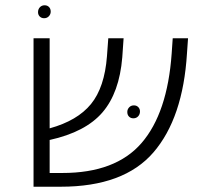

<svg xmlns="http://www.w3.org/2000/svg" viewBox="-20 -707 761 727"><path d="M692 -562 688 -505Q673 -260 561 -130Q449 0 210 0H107V-562H168V-221Q273 -250 324.5 -313Q376 -376 385 -494L390 -562H448L443 -490Q432 -356 368 -281.5Q304 -207 168 -177V-52H216Q418 -52 516 -165.5Q614 -279 630 -504L634 -562ZM510 -285Q510 -295 503.5 -301.5Q497 -308 487 -308Q476 -308 469 -300.5Q462 -293 462 -283Q462 -272 468.5 -265.5Q475 -259 485 -259Q496 -259 503 -266.5Q510 -274 510 -285ZM172 -663Q172 -674 165.5 -680.5Q159 -687 149 -687Q138 -687 131 -679.5Q124 -672 124 -661Q124 -651 130.5 -644.5Q137 -638 147 -638Q158 -638 165 -645.5Q172 -653 172 -663Z"/></svg>

Font: FiraGO Light
Style: Italic
Weight: 300
Italic angle: -8°
Designer: bBox Type GmbH
Foundry: bBox Type GmbH
Version: Version 1.001